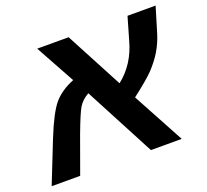

<svg xmlns="http://www.w3.org/2000/svg" viewBox="-126 -736 935 867"><g transform="rotate(-20 342.0 -303.0)"><path d="M237 -417 133 -606H284L429 -332Q508 -394 536 -499L567 -606H702L667 -490Q654 -445 630 -405Q608 -369 576 -335Q547 -305 473 -248L607 0H459L281 -338Q247 -318 231.5 -291.5Q216 -265 183 -177L119 0H-18L62 -202Q106 -311 140 -351Q175 -392 237 -417Z"/></g></svg>

Font: Libra Sans
Style: Bold Italic
Weight: 700
Italic angle: -12°
Foundry: Context Ltd
Version: Version 1.002